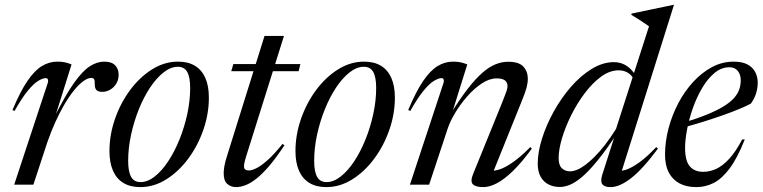

<svg xmlns="http://www.w3.org/2000/svg" viewBox="-20 -755 3118 785"><path d="M176 -418Q177.5 -424.5 175.8 -430Q174 -435.5 167 -435.5Q155 -435.5 136.5 -424.5Q118 -413.5 94 -384.5Q70 -355.5 39.5 -301.5L31 -305Q62.5 -380.5 91.8 -423.5Q121 -466.5 151 -484.8Q181 -503 214 -503Q225.5 -503 235.2 -501.8Q245 -500.5 254 -498Q263 -495.5 272.5 -491.5L205 -276.5H202.5Q248 -367.5 283 -416.5Q318 -465.5 347.5 -484.2Q377 -503 405.5 -503Q436.5 -503 450.8 -488Q465 -473 465 -450Q465 -429 455.5 -413.2Q446 -397.5 430.8 -388.5Q415.5 -379.5 397.5 -379.5Q381 -379.5 374.2 -387Q367.5 -394.5 367.5 -410Q368 -426 364.5 -431.2Q361 -436.5 354 -436.5Q339.5 -436.5 321.5 -423.8Q303.5 -411 283.8 -387Q264 -363 244.5 -330Q225 -297 206.8 -257Q188.5 -217 173 -172L116.5 0H38Z M708 -503Q749.5 -503 777.5 -485.8Q805.5 -468.5 819.8 -435.8Q834 -403 834 -356Q834 -289.5 811.5 -224.5Q789 -159.5 749.8 -106.5Q710.5 -53.5 660 -21.8Q609.5 10 553.5 10Q512.5 10 484.2 -7.2Q456 -24.5 441.8 -57.5Q427.5 -90.5 427.5 -137Q427.5 -203.5 450 -268.5Q472.5 -333.5 511.8 -386.5Q551 -439.5 601.5 -471.2Q652 -503 708 -503ZM554.5 -10.5Q583.5 -10.5 612.8 -33.5Q642 -56.5 668 -96Q694 -135.5 714 -185.2Q734 -235 745.8 -289.2Q757.5 -343.5 757.5 -395.5Q757.5 -439.5 745.5 -460.8Q733.5 -482 707 -482Q678 -482 648.8 -459Q619.5 -436 593.5 -396.8Q567.5 -357.5 547.5 -307.8Q527.5 -258 515.8 -203.8Q504 -149.5 504 -97.5Q504 -53.5 516 -32Q528 -10.5 554.5 -10.5Z M925.5 -464 934 -493H1208L1201 -464ZM986 -114.5Q983 -104 981 -96.5Q979 -89 978.2 -84Q977.5 -79 977.5 -75Q977.5 -66 982.8 -62Q988 -58 997.5 -58Q1009 -58 1027.8 -67Q1046.5 -76 1073.2 -99.5Q1100 -123 1135 -166.5L1143 -161Q1108.5 -109 1079.8 -75.5Q1051 -42 1027 -23.5Q1003 -5 982.8 2.5Q962.5 10 945.5 10Q924 10 909.2 -3Q894.5 -16 894.5 -46.5Q894.5 -57.5 897.2 -75Q900 -92.5 911.5 -128L1061.5 -608H1141Z M1468.5 -503Q1510 -503 1538 -485.8Q1566 -468.5 1580.2 -435.8Q1594.5 -403 1594.5 -356Q1594.5 -289.5 1572 -224.5Q1549.5 -159.5 1510.2 -106.5Q1471 -53.5 1420.5 -21.8Q1370 10 1314 10Q1273 10 1244.8 -7.2Q1216.5 -24.5 1202.2 -57.5Q1188 -90.5 1188 -137Q1188 -203.5 1210.5 -268.5Q1233 -333.5 1272.2 -386.5Q1311.5 -439.5 1362 -471.2Q1412.5 -503 1468.5 -503ZM1315 -10.5Q1344 -10.5 1373.2 -33.5Q1402.5 -56.5 1428.5 -96Q1454.5 -135.5 1474.5 -185.2Q1494.5 -235 1506.2 -289.2Q1518 -343.5 1518 -395.5Q1518 -439.5 1506 -460.8Q1494 -482 1467.5 -482Q1438.5 -482 1409.2 -459Q1380 -436 1354 -396.8Q1328 -357.5 1308 -307.8Q1288 -258 1276.2 -203.8Q1264.5 -149.5 1264.5 -97.5Q1264.5 -53.5 1276.5 -32Q1288.5 -10.5 1315 -10.5Z M1657.5 -301.5 1649 -305Q1680.5 -380.5 1709.8 -423.5Q1739 -466.5 1769 -484.8Q1799 -503 1832 -503Q1843.5 -503 1853.2 -501.8Q1863 -500.5 1872 -498Q1881 -495.5 1890.5 -491.5L1825.5 -284H1819Q1858.5 -348 1891.2 -390.5Q1924 -433 1952.2 -457.5Q1980.5 -482 2006.2 -492.2Q2032 -502.5 2057.5 -502.5Q2102 -502.5 2120 -482.5Q2138 -462.5 2138 -433Q2138 -416.5 2132.8 -396.2Q2127.5 -376 2110.5 -335L1992.5 -42L1984.5 -57.5Q1999.5 -55 2022.8 -62.5Q2046 -70 2077.2 -91.8Q2108.5 -113.5 2148 -153.5L2154.5 -147.5Q2113 -90.5 2077 -55.8Q2041 -21 2011 -5.5Q1981 10 1956 10Q1924 10 1913 -2Q1902 -14 1914.5 -44L2034 -338Q2045.5 -366.5 2050.2 -380.2Q2055 -394 2055 -403Q2055 -418 2044.5 -426.2Q2034 -434.5 2010.5 -434.5Q1981 -434.5 1949.8 -413.8Q1918.5 -393 1890.2 -360.8Q1862 -328.5 1841 -293.5Q1820 -258.5 1810.5 -229.5L1734.5 0H1656L1794 -418Q1795.5 -424.5 1793.8 -430Q1792 -435.5 1785 -435.5Q1773 -435.5 1754.5 -424.5Q1736 -413.5 1712 -384.5Q1688 -355.5 1657.5 -301.5Z M2581.5 -409Q2569.5 -441.5 2551.8 -454.5Q2534 -467.5 2510 -467.5Q2473 -467.5 2437.8 -441.8Q2402.5 -416 2371 -374.2Q2339.5 -332.5 2315.5 -284.2Q2291.5 -236 2277.8 -189.8Q2264 -143.5 2264 -109Q2264 -79.5 2277.2 -67Q2290.5 -54.5 2311 -54.5Q2323.5 -54.5 2339 -60.8Q2354.5 -67 2372.8 -80.5Q2391 -94 2411.5 -114.5Q2432 -135 2453.8 -163Q2475.5 -191 2498.5 -227.5L2633.5 -647.5Q2624.5 -654 2613 -661.5Q2601.5 -669 2588.5 -677.5Q2575.5 -686 2561 -694.5L2562.5 -699.5L2732 -735H2735.5L2517.5 -41.5L2505.5 -57.5Q2519 -54 2541.5 -61.8Q2564 -69.5 2594.5 -91.5Q2625 -113.5 2663 -153.5L2670 -147.5Q2607.5 -63 2560.2 -26.5Q2513 10 2476.5 10Q2451 10 2442.5 -2Q2434 -14 2442.5 -41L2497.5 -212.5H2505Q2459 -142.5 2423.2 -98.8Q2387.5 -55 2359.5 -31.5Q2331.5 -8 2309.5 0.8Q2287.5 9.5 2269 9.5Q2243 9.5 2222.5 -1Q2202 -11.5 2190.2 -32.8Q2178.5 -54 2178.5 -86Q2178.5 -132.5 2196 -188.2Q2213.5 -244 2244 -299Q2274.5 -354 2314.2 -399.8Q2354 -445.5 2399.2 -473.2Q2444.5 -501 2490.5 -501Q2521.5 -501 2546.5 -482.8Q2571.5 -464.5 2588.5 -428.5Z M2962 -480Q2929.5 -480 2901.5 -456.8Q2873.5 -433.5 2851.2 -396Q2829 -358.5 2813.2 -314Q2797.5 -269.5 2789.2 -226.2Q2781 -183 2781 -150Q2781 -97.5 2800.2 -75Q2819.5 -52.5 2855 -52.5Q2882 -52.5 2908.2 -64.5Q2934.5 -76.5 2961.2 -105.5Q2988 -134.5 3014.5 -185L3025 -184.5Q2994.5 -108 2962.8 -65.8Q2931 -23.5 2897.5 -6.8Q2864 10 2827 10Q2787 10 2758.2 -5.2Q2729.5 -20.5 2714.2 -50Q2699 -79.5 2699 -122.5Q2699 -175.5 2713.2 -229.8Q2727.5 -284 2753.2 -333Q2779 -382 2814.2 -420.2Q2849.5 -458.5 2891.2 -480.8Q2933 -503 2979.5 -503Q3014.5 -503 3036 -491.5Q3057.5 -480 3067.8 -460.5Q3078 -441 3078 -417Q3078 -395.5 3071.2 -373.2Q3064.5 -351 3049.5 -331Q3031.5 -321.5 3001.5 -309Q2971.5 -296.5 2933.8 -283.2Q2896 -270 2854.5 -257Q2813 -244 2772.5 -233.5L2775 -253.5Q2831 -270.5 2871.2 -287Q2911.5 -303.5 2938 -319.8Q2964.5 -336 2980 -353Q2995.5 -370 3002 -388.2Q3008.5 -406.5 3008.5 -426Q3008.5 -442.5 3003 -454.5Q2997.5 -466.5 2987.2 -473.2Q2977 -480 2962 -480Z"/></svg>

Font: Newsreader 60pt
Style: Italic
Weight: 400
Italic angle: -17°
Designer: Hugues Gentile
Foundry: Production Type
Version: Version 1.003